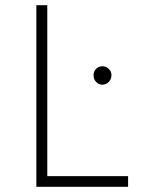

<svg xmlns="http://www.w3.org/2000/svg" viewBox="-20 -719 541 739"><path d="M162 -699V-41H473V0H120V-699ZM409 -430Q409 -414 398.5 -403.5Q388 -393 374 -393Q360 -393 350 -403.5Q340 -414 340 -430Q340 -444 350 -454Q360 -464 374 -464Q388 -464 398.5 -454Q409 -444 409 -430Z"/></svg>

Font: Montserrat Ultra Light
Style: Regular
Weight: 200
Designer: Julieta Ulanovsky
Foundry: Julieta Ulanovsky
Version: Version 3.100;PS 003.100;hotconv 1.0.88;makeotf.lib2.5.64775